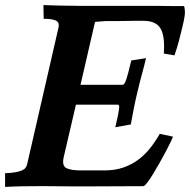

<svg xmlns="http://www.w3.org/2000/svg" viewBox="-50 -733 748 756"><path d="M267 -399H433Q440 -399 447 -419.5Q454 -440 467 -495L525 -504Q518 -474 509 -441.5Q500 -409 490 -366Q483 -337 477 -306.5Q471 -276 465 -243L404 -232Q411 -261 414.5 -278.5Q418 -296 419 -305.5Q420 -315 418.5 -318Q417 -321 413 -321H249L201 -115Q193 -80 211.5 -71Q230 -62 268 -62H362Q402 -62 434.5 -73Q467 -84 493.5 -103.5Q520 -123 541 -149.5Q562 -176 579 -206L631 -195Q630 -191 622.5 -175Q615 -159 603.5 -137.5Q592 -116 578.5 -92Q565 -68 552.5 -47.5Q540 -27 529.5 -13.5Q519 0 514 0Q457 0 399.5 0.5Q342 1 282 1Q268 1 242.5 1Q217 1 190 0.5Q163 0 138 0Q113 0 100 0Q68 0 38 0.5Q8 1 -30 3V-51Q-4 -52 12 -55Q28 -58 37.5 -62.5Q47 -67 51 -73Q55 -79 57 -87L180 -623Q182 -631 181 -638Q180 -645 174 -649.5Q168 -654 155.5 -656.5Q143 -659 122 -659L121 -713Q151 -712 186.5 -711Q222 -710 260 -710H519Q536 -710 557 -710Q578 -710 599 -709.5Q620 -709 640 -709Q660 -709 675 -709Q680 -689 677 -669.5Q674 -650 667 -622Q661 -596 654 -570Q647 -544 637 -515L595 -522Q600 -591 582 -621Q564 -651 515 -651Q498 -651 479 -651Q460 -651 442.5 -650.5Q425 -650 410.5 -650Q396 -650 390 -650H366Q339 -648 331.5 -647.5Q324 -647 324 -646Z"/></svg>

Font: Lusitana
Style: Bold Italic
Weight: 700
Designer: Ana Paula Megda
Foundry: Ana Paula Megda
Version: Version 1.000; ttfautohint (v1.1) -l 8 -r 50 -G 200 -x 14 -D